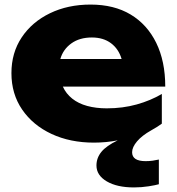

<svg xmlns="http://www.w3.org/2000/svg" viewBox="-20 -608 775 840"><path d="M566 212Q492 212 447 185.5Q402 159 402 116Q402 83 423.5 56.5Q445 30 495 6Q470 11 443.5 13.5Q417 16 391 16Q287 16 205.5 -22Q124 -60 77 -128.5Q30 -197 30 -288Q30 -377 75 -444.5Q120 -512 198.5 -550Q277 -588 376 -588Q479 -588 551.5 -544.5Q624 -501 663.5 -420.5Q703 -340 703 -229H255Q269 -198 296 -176.5Q323 -155 361.5 -144.5Q400 -134 447 -134Q517 -134 578 -151Q639 -168 688 -197V-67Q680 -61 667.5 -53Q655 -45 642 -38Q601 -15 579.5 10.5Q558 36 558 58Q558 97 617 97Q633 97 647.5 95Q662 93 675 90V198Q662 202 630.5 207Q599 212 566 212ZM244 -350H512Q499 -394 465.5 -419Q432 -444 382 -444Q328 -444 292 -418Q256 -392 244 -350Z"/></svg>

Font: Unbounded
Style: Bold
Weight: 700
Designer: Luke Prowse, Jean-Baptiste Morizot, Fátima Lázaro, Florian Runge
Foundry: NaN
Version: Version 1.700